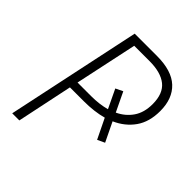

<svg xmlns="http://www.w3.org/2000/svg" viewBox="-198 -836 959 959"><g transform="rotate(45 281.0 -357.0)"><path d="M46.9 0 198.2 -713.9H355Q460 -713.9 511 -666Q562 -618.2 562 -530.8Q562 -454.1 526.4 -403.6Q490.7 -353 429.7 -326.2L479 -224.1L440.4 -206.1L389.2 -311.5Q331.1 -295.4 256.8 -295.4H159.2L97.2 0ZM168.9 -339.4H265.1Q322.8 -339.4 370.6 -352.5L323.2 -451.7L361.3 -470.2L410.2 -368.2Q456.1 -389.6 483.4 -429.2Q510.7 -468.8 510.7 -528.3Q510.7 -602.5 469 -636Q427.2 -669.4 347.7 -669.4H239.3Z"/></g></svg>

Font: Open Sans Light
Style: Italic
Weight: 300
Italic angle: -12°
Designer: Monotype Design Team
Foundry: Monotype Imaging Inc.
Version: Version 3.003; ttfautohint (v1.8.4)